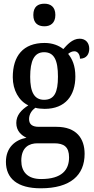

<svg xmlns="http://www.w3.org/2000/svg" viewBox="-20 -779 510 1037"><path d="M220 -637C252 -637 279 -654 279 -698C279 -743 252 -759 220 -759C185 -759 160 -743 160 -698C160 -654 185 -637 220 -637ZM200 238C361 238 437 167 437 52C437 -31 393 -94 285 -94H190C155 -94 137 -107 137 -136C137 -164 154 -185 171 -197C182 -193 207 -191 221 -191C334 -191 387 -264 387 -366C387 -425 370 -461 348 -488C358 -496 368 -502 382 -502C400 -502 412 -484 412 -462C448 -462 462 -488 462 -516C462 -545 445 -570 410 -570C370 -570 341 -535 322 -514C298 -533 264 -547 221 -547C105 -547 49 -477 49 -362C49 -292 82 -234 133 -210C94 -185 68 -156 68 -115C68 -71 96 -48 123 -35C62 -24 12 18 12 95C12 185 74 238 200 238ZM218 -240C165 -240 143 -282 143 -364C143 -451 165 -497 218 -497C273 -497 293 -453 293 -365C293 -281 274 -240 218 -240ZM202 188C127 188 95 147 95 89C95 14 140 -5 182 -5H273C325 -5 353 14 353 71C353 138 315 188 202 188Z"/></svg>

Font: Noto Serif Bengali Condensed Medium
Style: Regular
Weight: 500
Width: 3
Designer: Juan Bruce, Universal Thirst, Indian Type Foundry and the Monotype Design Team.
Foundry: Monotype Imaging Inc.
Version: Version 2.003